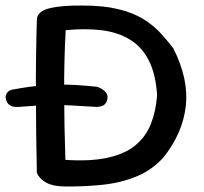

<svg xmlns="http://www.w3.org/2000/svg" viewBox="-86 -671 735 693"><path d="M145 2Q103 1 79.5 -12.5Q56 -26 47 -47Q44 -187 43.5 -325.5Q43 -464 47 -598Q47 -630 92 -641Q137 -652 212 -651Q288 -651 341 -638Q394 -625 430 -603Q466 -581 492 -553Q518 -525 540 -496Q596 -384 584.5 -287Q573 -190 505 -104Q464 -58 407.5 -34.5Q351 -11 283.5 -4Q216 3 145 2ZM-20 -285Q-20 -285 -26 -285Q-32 -285 -39.5 -286.5Q-47 -288 -53.5 -293.5Q-60 -299 -64 -310Q-67 -321 -64.5 -328Q-62 -335 -57.5 -339.5Q-53 -344 -48.5 -345.5Q-44 -347 -44 -347Q-12 -353 16 -357Q44 -361 71.5 -363Q99 -365 128 -365.5Q157 -366 190 -364Q223 -362 263 -358Q263 -358 269 -356Q275 -354 283 -349Q291 -344 297 -336.5Q303 -329 302 -318Q301 -306 295.5 -298.5Q290 -291 282.5 -288.5Q275 -286 269.5 -285.5Q264 -285 264 -285Q225 -287 195.5 -289Q166 -291 141.5 -291.5Q117 -292 93.5 -291.5Q70 -291 42.5 -289.5Q15 -288 -20 -285ZM150 -94Q239 -88 301.5 -101.5Q364 -115 402 -146Q440 -177 458.5 -223.5Q477 -270 481 -328Q476 -405 450.5 -454Q425 -503 381.5 -529Q338 -555 280 -562Q222 -569 151 -562Q145 -449 145.5 -332Q146 -215 150 -94Z"/></svg>

Font: Sour Gummy
Style: Regular
Weight: 400
Designer: Stefie Justprince
Foundry: Eifetstype
Version: Version 1.000